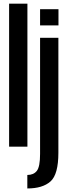

<svg xmlns="http://www.w3.org/2000/svg" viewBox="-20 -805 378 1054"><path d="M30 0V-785H130.5V0ZM130 229.5V155.5Q164.5 155.5 182.2 133Q200 110.5 200 40V-597.5H300.5V33.5Q300.5 152.5 257.2 191Q214 229.5 130 229.5ZM200 -754.5H301V-665.5H200Z"/></svg>

Font: Anybody Condensed Medium
Style: Regular
Weight: 500
Width: 3
Designer: Tyler Finck
Foundry: Etcetera Type Company
Version: Version 1.010; ttfautohint (v1.8.3) -l 8 -r 50 -G 200 -x 14 